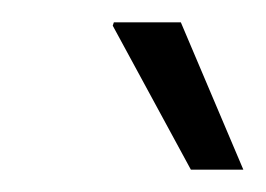

<svg xmlns="http://www.w3.org/2000/svg" viewBox="-20 -743 238 172"><path d="M151 -591 81 -720 82 -723H142L198 -591Z"/></svg>

Font: Archivo SemiCondensed ExtraLight
Style: Italic
Weight: 250
Width: 4
Italic angle: -10°
Designer: Hector Gatti
Foundry: Omnibus-Type
Version: Version 2.001